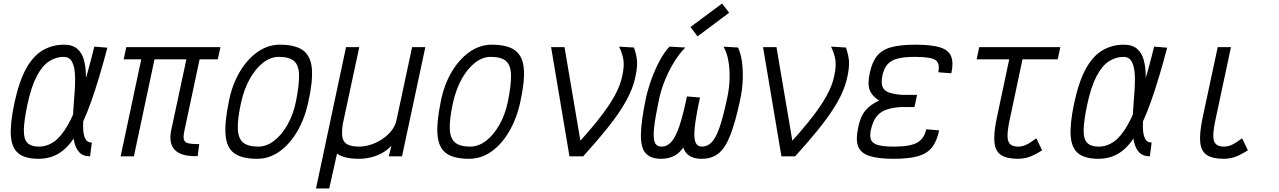

<svg xmlns="http://www.w3.org/2000/svg" viewBox="-20 -885 7240 1087"><path d="M500 -78 490 0Q450 0 428.5 -23.5Q407 -47 399 -87.5Q391 -128 391.5 -178Q392 -228 396.5 -281.5Q401 -335 404 -385Q407 -435 403.5 -475Q400 -515 385.5 -539Q371 -563 340 -563Q298 -563 259 -538.5Q220 -514 188.5 -454.5Q157 -395 135 -292Q116 -201 115 -149.5Q114 -98 135 -76.5Q156 -55 200 -55Q246 -55 285.5 -82.5Q325 -110 362.5 -174.5Q400 -239 437 -348.5Q474 -458 514 -621L588 -615Q540 -434 497 -312.5Q454 -191 409.5 -119.5Q365 -48 314 -17Q263 14 198 14Q123 14 84.5 -16.5Q46 -47 41.5 -117Q37 -187 62 -304Q89 -428 129.5 -499.5Q170 -571 224 -601.5Q278 -632 342 -632Q390 -632 417 -609Q444 -586 455 -546Q466 -506 466.5 -457Q467 -408 462.5 -355Q458 -302 454 -253Q450 -204 450.5 -164.5Q451 -125 462 -101.5Q473 -78 500 -78Z M1099 -1Q1008 2 970.5 -35.5Q933 -73 950 -151L1050 -618H1228L1213 -549H680L695 -618H1228L1213 -549H1110L1024 -145Q1017 -112 1021 -95.5Q1025 -79 1045.5 -74Q1066 -69 1108 -69ZM663 0 789 -593H864L738 0Z M1436 14Q1349 14 1306 -17.5Q1263 -49 1257 -121Q1251 -193 1276 -313Q1295 -407 1337.5 -478.5Q1380 -550 1438.5 -591Q1497 -632 1564 -632Q1651 -632 1695 -600.5Q1739 -569 1745.5 -497.5Q1752 -426 1725 -305Q1705 -213 1662.5 -140.5Q1620 -68 1562 -27Q1504 14 1436 14ZM1442 -55Q1489 -55 1532 -88Q1575 -121 1608 -179.5Q1641 -238 1656 -313Q1675 -409 1673 -463.5Q1671 -518 1643.5 -540.5Q1616 -563 1558 -563Q1512 -563 1469.5 -530Q1427 -497 1394.5 -439Q1362 -381 1345 -305Q1324 -210 1326.5 -155Q1329 -100 1357 -77.5Q1385 -55 1442 -55Z M1769 182 1939 -618H2014L1921 -184Q1913 -134 1919 -106Q1925 -78 1948.5 -66.5Q1972 -55 2015 -55Q2045 -55 2079 -66Q2113 -77 2143.5 -97Q2174 -117 2196 -144.5Q2218 -172 2225 -206L2313 -618H2388L2256 0H2181L2196 -60Q2173 -35 2143 -18.5Q2113 -2 2079.5 6Q2046 14 2013 14Q1969 14 1938.5 6.5Q1908 -1 1888 -15L1844 182Z M2636 14Q2549 14 2506 -17.5Q2463 -49 2457 -121Q2451 -193 2476 -313Q2495 -407 2537.5 -478.5Q2580 -550 2638.5 -591Q2697 -632 2764 -632Q2851 -632 2895 -600.5Q2939 -569 2945.5 -497.5Q2952 -426 2925 -305Q2905 -213 2862.5 -140.5Q2820 -68 2762 -27Q2704 14 2636 14ZM2642 -55Q2689 -55 2732 -88Q2775 -121 2808 -179.5Q2841 -238 2856 -313Q2875 -409 2873 -463.5Q2871 -518 2843.5 -540.5Q2816 -563 2758 -563Q2712 -563 2669.5 -530Q2627 -497 2594.5 -439Q2562 -381 2545 -305Q2524 -210 2526.5 -155Q2529 -100 2557 -77.5Q2585 -55 2642 -55Z M3204 0 3100 -618H3176L3279 -11L3277 0ZM3280 2 3242 -62Q3308 -134 3354.5 -191.5Q3401 -249 3431.5 -296Q3462 -343 3479.5 -383Q3497 -423 3504 -461Q3514 -507 3510 -541.5Q3506 -576 3485 -621L3569 -616Q3584 -574 3586.5 -538.5Q3589 -503 3577 -449Q3568 -406 3548.5 -361.5Q3529 -317 3495.5 -265Q3462 -213 3409 -147.5Q3356 -82 3280 2Z M3953 14Q3893 14 3865 -19Q3837 -52 3839 -129Q3841 -206 3869 -339L3943 -333Q3920 -226 3913.5 -166Q3907 -106 3917 -80.5Q3927 -55 3955 -55Q3986 -55 4010 -80.5Q4034 -106 4054.5 -166Q4075 -226 4097 -330Q4109 -385 4110.5 -439.5Q4112 -494 4103.5 -541.5Q4095 -589 4076 -621L4158 -616Q4173 -586 4180 -539Q4187 -492 4185 -435Q4183 -378 4170 -318Q4143 -192 4114.5 -119.5Q4086 -47 4048 -16.5Q4010 14 3953 14ZM3723 14Q3663 14 3635 -18Q3607 -50 3608.5 -125.5Q3610 -201 3637 -330Q3650 -387 3670.5 -442.5Q3691 -498 3716.5 -544.5Q3742 -591 3770 -621L3860 -616Q3828 -584 3798 -536Q3768 -488 3745 -432Q3722 -376 3710 -318Q3689 -218 3683 -160.5Q3677 -103 3687 -79Q3697 -55 3725 -55Q3757 -55 3781 -82Q3805 -109 3826 -170.5Q3847 -232 3869 -339L3943 -333Q3922 -233 3901 -166Q3880 -99 3855 -59.5Q3830 -20 3798 -3Q3766 14 3723 14ZM3929 -679 3889 -732 4068 -865 4108 -813Z M4404 0 4300 -618H4376L4479 -11L4477 0ZM4480 2 4442 -62Q4508 -134 4554.5 -191.5Q4601 -249 4631.5 -296Q4662 -343 4679.5 -383Q4697 -423 4704 -461Q4714 -507 4710 -541.5Q4706 -576 4685 -621L4769 -616Q4784 -574 4786.5 -538.5Q4789 -503 4777 -449Q4768 -406 4748.5 -361.5Q4729 -317 4695.5 -265Q4662 -213 4609 -147.5Q4556 -82 4480 2Z M5039 14Q4950 14 4901 -2.5Q4852 -19 4838 -57Q4824 -95 4838 -160Q4846 -201 4859.5 -228.5Q4873 -256 4896 -276.5Q4919 -297 4957 -316Q4916 -342 4903.5 -376Q4891 -410 4904 -471Q4917 -533 4945 -568Q4973 -603 5025 -617.5Q5077 -632 5163 -632Q5253 -632 5301.5 -617Q5350 -602 5364.5 -566.5Q5379 -531 5366 -470L5292 -476Q5303 -528 5275.5 -545.5Q5248 -563 5161 -563Q5100 -563 5062.5 -553.5Q5025 -544 5005 -521Q4985 -498 4976 -459Q4968 -420 4975 -397Q4982 -374 5008.5 -363Q5035 -352 5086 -348H5172L5157 -279H5078Q5025 -275 4991.5 -261.5Q4958 -248 4939 -220.5Q4920 -193 4910 -148Q4903 -112 4912 -92Q4921 -72 4952 -63.5Q4983 -55 5041 -55Q5132 -55 5172 -77Q5212 -99 5224 -153L5297 -147Q5284 -85 5256 -50Q5228 -15 5176.5 -0.5Q5125 14 5039 14Z M5743 14Q5680 14 5647.5 -7.5Q5615 -29 5610 -79.5Q5605 -130 5623 -216L5703 -593H5778L5697 -210Q5684 -150 5684 -116.5Q5684 -83 5699 -69Q5714 -55 5745 -55Q5768 -55 5790 -65.5Q5812 -76 5847 -102L5880 -34Q5835 -6 5805.5 4Q5776 14 5743 14ZM5509 -549 5524 -618H5983L5968 -549Z M6500 -78 6490 0Q6450 0 6428.5 -23.5Q6407 -47 6399 -87.5Q6391 -128 6391.5 -178Q6392 -228 6396.5 -281.5Q6401 -335 6404 -385Q6407 -435 6403.5 -475Q6400 -515 6385.5 -539Q6371 -563 6340 -563Q6298 -563 6259 -538.5Q6220 -514 6188.5 -454.5Q6157 -395 6135 -292Q6116 -201 6115 -149.5Q6114 -98 6135 -76.5Q6156 -55 6200 -55Q6246 -55 6285.5 -82.5Q6325 -110 6362.5 -174.5Q6400 -239 6437 -348.5Q6474 -458 6514 -621L6588 -615Q6540 -434 6497 -312.5Q6454 -191 6409.5 -119.5Q6365 -48 6314 -17Q6263 14 6198 14Q6123 14 6084.5 -16.5Q6046 -47 6041.5 -117Q6037 -187 6062 -304Q6089 -428 6129.5 -499.5Q6170 -571 6224 -601.5Q6278 -632 6342 -632Q6390 -632 6417 -609Q6444 -586 6455 -546Q6466 -506 6466.5 -457Q6467 -408 6462.5 -355Q6458 -302 6454 -253Q6450 -204 6450.5 -164.5Q6451 -125 6462 -101.5Q6473 -78 6500 -78Z M6908 14Q6845 14 6812.5 -7.5Q6780 -29 6775 -79.5Q6770 -130 6788 -216L6874 -618H6949L6862 -210Q6849 -150 6849 -116.5Q6849 -83 6864 -69Q6879 -55 6910 -55Q6933 -55 6955 -65.5Q6977 -76 7012 -102L7045 -34Q7000 -6 6970.5 4Q6941 14 6908 14Z"/></svg>

Font: Victor Mono
Style: Italic
Weight: 400
Italic angle: -12°
Monospace: yes
Designer: Rune Bjørnerås
Version: Version 1.561;gftools[0.9.30]